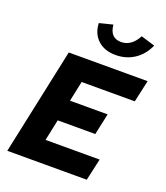

<svg xmlns="http://www.w3.org/2000/svg" viewBox="-168 -1070 1025 1185"><g transform="rotate(20 344.0 -478.0)"><path d="M21 0 170 -700H688L656 -556H307L279 -423H526L496 -283H249L220 -144H575L543 0ZM451 -871Q485 -871 512.5 -891Q540 -911 559 -948L651 -920Q622 -855 568.5 -819.5Q515 -784 446 -784Q373 -784 329 -824.5Q285 -865 282 -934L370 -956Q374 -913 394 -892Q414 -871 451 -871Z"/></g></svg>

Font: Red Hat Text
Style: Bold Italic
Weight: 700
Italic angle: -12°
Designer: Pentagram / MCKL
Foundry: Pentagram / MCKL
Version: Version 1.003; Red Hat Text Bold Italic